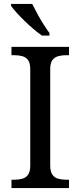

<svg xmlns="http://www.w3.org/2000/svg" viewBox="-20 -951 407 971"><path d="M38 0V-42H51Q74 -42 92.5 -47Q111 -52 122 -67.5Q133 -83 133 -114V-600Q133 -632 122 -647Q111 -662 92.5 -667Q74 -672 51 -672H38V-714H329V-672H316Q294 -672 275 -667Q256 -662 245 -647Q234 -632 234 -600V-114Q234 -83 245 -67.5Q256 -52 275 -47Q294 -42 316 -42H329V0ZM192 -771Q172 -785 149 -804.5Q126 -824 103.5 -846Q81 -868 63 -888Q45 -908 36 -921V-931H143Q154 -909 168.5 -882Q183 -855 199.5 -829Q216 -803 230 -784V-771Z"/></svg>

Font: Noto Serif Ethiopic
Style: Regular
Weight: 400
Designer: Monotype Design Team
Foundry: Monotype Imaging Inc.
Version: Version 2.102